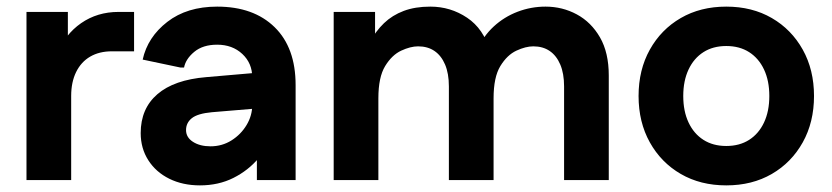

<svg xmlns="http://www.w3.org/2000/svg" viewBox="-20 -544 2514 580"><path d="M60 0V-508H185V-387L152 -380Q176 -440 225 -474Q274 -508 338 -508H385V-389H318Q280 -389 252.5 -373Q225 -357 210 -326.5Q195 -296 195 -254V0Z M584 16Q532 16 491.5 -4Q451 -24 428 -60Q405 -96 405 -142Q405 -216 455.5 -259.5Q506 -303 603 -311L800 -328V-220L620 -205Q577 -201 559.5 -187Q542 -173 542 -151Q542 -129 563 -115.5Q584 -102 616 -102Q651 -102 679.5 -120Q708 -138 725 -166.5Q742 -195 742 -227V-310Q742 -353 712 -381Q682 -409 636 -409Q593 -409 567 -387.5Q541 -366 536 -340H525L411 -364Q426 -432 485.5 -478Q545 -524 636 -524Q746 -524 809.5 -462Q873 -400 873 -287V0H756V-148H805Q793 -104 761.5 -66.5Q730 -29 685 -6.5Q640 16 584 16Z M988 0V-508H1113V-396L1096 -415Q1115 -450 1140 -474Q1165 -498 1199.5 -511Q1234 -524 1280 -524Q1341 -524 1391 -490.5Q1441 -457 1460 -390L1421 -393Q1440 -435 1471.5 -464Q1503 -493 1543.5 -508.5Q1584 -524 1628 -524Q1679 -524 1722.5 -500.5Q1766 -477 1792.5 -431Q1819 -385 1819 -316V0H1684V-283Q1684 -322 1672.5 -349Q1661 -376 1640.5 -390Q1620 -404 1591 -404Q1568 -404 1540 -391Q1512 -378 1491.5 -344.5Q1471 -311 1471 -247V0H1336V-283Q1336 -322 1324.5 -349Q1313 -376 1292.5 -390Q1272 -404 1243 -404Q1220 -404 1192 -391Q1164 -378 1143.5 -344.5Q1123 -311 1123 -247V0Z M2174 16Q2096 16 2036.5 -18.5Q1977 -53 1943 -114Q1909 -175 1909 -254Q1909 -333 1943 -394Q1977 -455 2036.5 -489.5Q2096 -524 2174 -524Q2252 -524 2311.5 -489.5Q2371 -455 2405 -394Q2439 -333 2439 -254Q2439 -175 2405 -114Q2371 -53 2311.5 -18.5Q2252 16 2174 16ZM2174 -103Q2214 -103 2243 -121.5Q2272 -140 2288 -174Q2304 -208 2304 -254Q2304 -300 2288 -334Q2272 -368 2243 -386.5Q2214 -405 2174 -405Q2134 -405 2105 -386.5Q2076 -368 2060 -334Q2044 -300 2044 -254Q2044 -208 2060 -174Q2076 -140 2105 -121.5Q2134 -103 2174 -103Z"/></svg>

Font: Fustat ExtraBold
Style: Regular
Weight: 800
Designer: Mohamed Gaber, Khaled Hosny, Laura Garcia Mut
Foundry: Kief Type Foundry, Alif Type Foundry, Hard Type Foundry
Version: Version 1.007